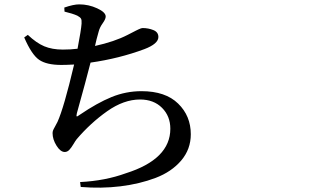

<svg xmlns="http://www.w3.org/2000/svg" viewBox="-20 -811 1540 879"><path d="M275.4 -757.8 274.4 -776.4Q316.4 -791 342.8 -791Q385.7 -791 424.8 -772.9Q463.9 -754.9 463.9 -735.4Q463.9 -723.6 450.2 -704.6Q436.5 -685.5 431.6 -666Q420.9 -628.9 415 -600.6Q503.9 -620.1 564.5 -651.4Q574.2 -656.2 585.4 -662.1Q596.7 -668 602.5 -670.9Q608.4 -673.8 614.7 -676.8Q621.1 -679.7 625.5 -681.2Q629.9 -682.6 632.8 -682.6Q659.2 -682.6 682.1 -673.3Q705.1 -664.1 705.1 -641.6Q705.1 -610.4 640.6 -585.9Q525.4 -543 394.5 -524.4Q374 -443.4 332 -293Q329.1 -280.3 331.1 -278.3Q333 -276.4 344.7 -285.2Q424.8 -339.8 490.7 -366.7Q556.6 -393.6 627.9 -393.6Q737.3 -393.6 795.4 -336.9Q853.5 -280.3 853.5 -196.3Q853.5 -127.9 809.6 -76.2Q765.6 -24.4 692.4 3.4Q619.1 31.2 531.2 42Q443.4 52.7 349.6 44.9L346.7 22.5Q461.9 16.6 555.7 -17.6Q759.8 -82 759.8 -221.7Q759.8 -279.3 721.7 -317.4Q683.6 -355.5 621.1 -355.5Q546.9 -355.5 470.7 -301.8Q394.5 -248 331.1 -173.8Q326.2 -168 316.4 -151.4Q306.6 -134.8 297.4 -125Q288.1 -115.2 276.4 -115.2Q256.8 -115.2 238.8 -144Q220.7 -172.9 220.7 -201.2Q220.7 -208 222.7 -213.4Q224.6 -218.8 231 -230Q237.3 -241.2 243.2 -252.9Q272.5 -317.4 319.3 -515.6Q282.2 -513.7 260.7 -513.7Q193.4 -513.7 159.2 -537.1Q125 -560.5 90.8 -639.6L107.4 -651.4Q146.5 -614.3 182.6 -599.1Q218.8 -584 267.6 -584Q303.7 -584 335 -587.9Q351.6 -674.8 353.5 -703.1Q354.5 -719.7 350.6 -726.1Q346.7 -732.4 334 -739.3Q312.5 -749 275.4 -757.8Z"/></svg>

Font: Bpmf Zihi Serif SemiBold
Style: SemiBold
Weight: 600
Foundry: But Ko
Version: Version 1.320